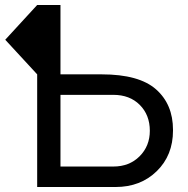

<svg xmlns="http://www.w3.org/2000/svg" viewBox="-20 -749 753 769"><path d="M128.9 -729H222.2V-451.2H387.2Q537.1 -451.2 605 -391.1Q672.9 -331.1 672.9 -229V-226.1Q672.9 -127 607.9 -63.5Q543 0 442.9 0H128.9V-451.2L1 -589.8ZM222.2 -82H434.1Q498 -82 539.1 -123Q580.1 -164.1 580.1 -225.1Q580.1 -288.6 539.6 -329.1Q499.5 -369.1 434.1 -369.1H222.2Z"/></svg>

Font: Miedinger*
Style: Book
Weight: 400
Version: Version 001.000